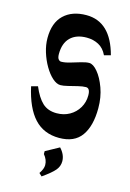

<svg xmlns="http://www.w3.org/2000/svg" viewBox="-128 -710 662 976"><g transform="rotate(15 203.5 -221.5)"><path d="M228 -8Q147 -8 97 -62Q47 -116 23 -225L57 -234Q80 -179 108.5 -152.5Q137 -126 183 -126Q221 -126 251 -143Q281 -160 298.5 -189.5Q316 -219 316 -255Q316 -293 294 -293Q277 -293 252.5 -287Q228 -281 204 -275Q180 -269 165 -269Q145 -269 123 -288.5Q101 -308 82 -340.5Q63 -373 51.5 -410.5Q40 -448 40 -484Q40 -564 83.5 -605.5Q127 -647 202 -647Q330 -647 374 -482L340 -473Q324 -507 296 -522Q268 -537 233 -537Q178 -537 147.5 -507Q117 -477 117 -420Q117 -401 123.5 -393Q130 -385 138 -385Q158 -385 184.5 -393Q211 -401 236.5 -408.5Q262 -416 278 -416Q299 -416 323 -387.5Q347 -359 364.5 -311Q382 -263 382 -205Q382 -112 345 -60Q308 -8 228 -8ZM246 37Q275 68 275 103Q275 129 257.5 150Q240 171 193 204L178 190Q196 164 196 144Q196 116 175 91V76Z"/></g></svg>

Font: Jaini
Style: Regular
Weight: 400
Designer: Maithili Shingre, Girish Dalvi (Devanagari), Taresh Vohra (Latin)
Foundry: Ek Type
Version: Version 2.000; ttfautohint (v1.8.4.7-5d5b)